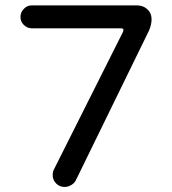

<svg xmlns="http://www.w3.org/2000/svg" viewBox="-20 -703 653 728"><path d="M179.7 -39.1Q179.7 -52.7 185.5 -62.5L446.3 -582Q448.2 -587.9 448.2 -588.9Q448.2 -595.7 438.5 -595.7H100.6Q83 -595.7 70.3 -608.4Q57.6 -621.1 57.6 -638.7Q57.6 -656.2 70.3 -669.4Q83 -682.6 100.6 -682.6H499Q522.5 -682.6 538.6 -668Q554.7 -653.3 554.7 -629.9Q554.7 -609.4 544.9 -586.9L267.6 -19.5Q261.7 -7.8 249.5 -1Q237.3 5.9 224.6 5.9Q206.1 5.9 192.9 -7.3Q179.7 -20.5 179.7 -39.1Z"/></svg>

Font: jf-openhuninn-1.1
Style: Regular
Weight: 400
Designer: [Kosugi Maru]
      Designed by Motoya company      

      [Varela Round]
      Joe Prince(Latin component); Avraham Co
Foundry: justfont CO.,LTD.
Version: 1.1